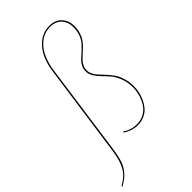

<svg xmlns="http://www.w3.org/2000/svg" viewBox="-322 -808 1074 1074"><g transform="rotate(-45 215.5 -271.0)"><path d="M-38.1 191.9 -41 186.5Q-7.3 167 11.2 147.7Q29.8 128.4 43.5 94.7Q57.1 61 64.5 6.8L141.6 -541Q154.3 -631.8 199.7 -682.9Q245.1 -733.9 308.1 -733.9Q353.5 -733.9 380.1 -705.8Q406.7 -677.7 406.7 -633.8Q406.7 -606.4 399.7 -583.7Q392.6 -561 381.3 -545.2Q370.1 -529.3 356.7 -515.9Q343.3 -502.4 329.8 -491Q316.4 -479.5 305.2 -468Q293.9 -456.5 286.9 -441.4Q279.8 -426.3 279.8 -409.2Q279.8 -391.6 289.1 -374.5Q298.3 -357.4 312 -344Q325.7 -330.6 341.8 -312.3Q357.9 -293.9 371.6 -274.7Q385.3 -255.4 394.5 -225.3Q403.8 -195.3 403.8 -159.7Q403.8 -138.7 399.4 -116.5Q395 -94.2 384.3 -71.3Q373.5 -48.3 358.4 -30.5Q343.3 -12.7 319.1 -1.5Q294.9 9.8 266.1 9.8Q240.7 9.8 217.3 1.5Q193.8 -6.8 179.7 -17.6L182.6 -23.9Q217.3 2.4 265.6 2.4Q299.8 2.4 326.2 -13.7Q352.5 -29.8 367.2 -54.9Q381.8 -80.1 388.9 -106.7Q396 -133.3 396 -158.7Q396 -200.2 383.1 -233.6Q370.1 -267.1 352.1 -288.3Q334 -309.6 315.7 -327.9Q297.4 -346.2 284.4 -366.7Q271.5 -387.2 271.5 -409.2Q271.5 -430.2 281 -448Q290.5 -465.8 304.4 -477.8Q318.4 -489.7 335 -505.4Q351.6 -521 365.5 -536.4Q379.4 -551.8 388.9 -577.1Q398.4 -602.5 398.4 -633.8Q398.4 -674.8 374 -700.7Q349.6 -726.6 307.1 -726.6Q247.6 -726.6 204.8 -677.7Q162.1 -628.9 149.4 -540L72.8 6.8Q66.9 49.3 58.3 78.1Q49.8 106.9 35.4 127.9Q21 148.9 4.6 162.6Q-11.7 176.3 -38.1 191.9Z"/></g></svg>

Font: Fira Sans Compressed Eight
Style: Italic
Weight: 100
Width: 3
Italic angle: -8°
Designer: Carrois Corporate & Edenspiekermann AG
Foundry: Carrois Corporate GbR & Edenspiekermann AG
Version: Version 4.203;PS 004.203;hotconv 1.0.88;makeotf.lib2.5.64775